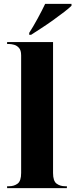

<svg xmlns="http://www.w3.org/2000/svg" viewBox="-20 -979 392 999"><path d="M17 0V-10H28Q53 -10 71.5 -23.5Q90 -37 90 -79V-691Q90 -717 79 -729.5Q68 -742 53.5 -746Q39 -750 28 -750H17V-760H256V-79Q256 -37 274.5 -23.5Q293 -10 318 -10H328V0ZM132 -808Q152 -839 175.5 -882Q199 -925 215 -959H352V-949Q339 -936 313.5 -916.5Q288 -897 257.5 -875Q227 -853 196 -833Q165 -813 142 -798H132Z"/></svg>

Font: Noto Serif Display SemiCondensed ExtraBold
Style: Regular
Weight: 800
Width: 4
Designer: Monotype Design Team
Foundry: Monotype Imaging Inc.
Version: Version 2.009